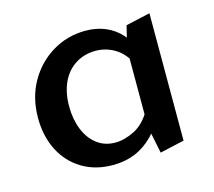

<svg xmlns="http://www.w3.org/2000/svg" viewBox="-72 -514 679 610"><g transform="rotate(-15 267.5 -209.5)"><path d="M230 8Q172 8 128.5 -18.5Q85 -45 61.5 -91.5Q38 -138 38 -198Q38 -264 67 -315.5Q96 -367 145.5 -397Q195 -427 255 -427Q291 -427 320.5 -414.5Q350 -402 371 -378.5Q392 -355 403 -322L378 -289Q360 -323 331.5 -340Q303 -357 269 -357Q232 -357 203 -338.5Q174 -320 158.5 -286.5Q143 -253 143 -208Q143 -166 156.5 -132Q170 -98 195.5 -78.5Q221 -59 256 -59Q286 -59 319.5 -76Q353 -93 376 -135L412 -115Q390 -74 363 -46.5Q336 -19 303 -5.5Q270 8 230 8ZM386 9 368 -80V-336L386 -410L466 -428V-9Z"/></g></svg>

Font: Ysabeau Infant SemiBold
Style: Regular
Weight: 600
Designer: Christian Thalmann (Catharsis Fonts)
Version: Version 2.002; featfreeze: ss01,ss02,lnum